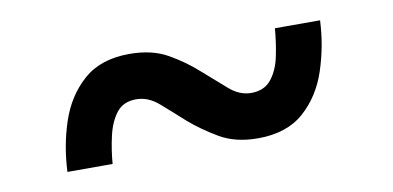

<svg xmlns="http://www.w3.org/2000/svg" viewBox="-34 -483 685 335"><g transform="rotate(-10 308.0 -316.0)"><path d="M544 -408Q542 -363 528 -320.5Q514 -278 483.5 -251Q453 -224 402 -224Q362 -224 334 -240.5Q306 -257 284 -276Q262 -296 243.5 -312Q225 -328 204 -328Q181 -328 169 -312.5Q157 -297 151.5 -273Q146 -249 144 -224H64Q66 -270 80 -312Q94 -354 124.5 -381Q155 -408 206 -408Q246 -408 274 -392Q302 -376 324 -356Q346 -337 364.5 -320.5Q383 -304 404 -304Q427 -304 439.5 -319.5Q452 -335 457 -359Q462 -383 464 -408Z"/></g></svg>

Font: Kufam
Style: Regular
Weight: 400
Designer: Wael Morcos, Artur Schmal
Foundry: Original Type
Version: Version 1.301; ttfautohint (v1.8.3)